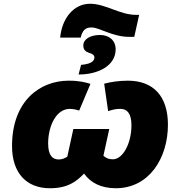

<svg xmlns="http://www.w3.org/2000/svg" viewBox="-20 -991 958 1021"><path d="M300 -791H409C418 -829 434 -845 466 -845C511 -845 576 -795 668 -795H694L720 -912H703C617 -912 542 -971 459 -971C371 -971 309 -892 300 -791ZM398 -595C494 -594 595 -637 595 -729C595 -777 559 -805 512 -805C454 -805 423 -778 423 -751C423 -726 434 -716 457 -709C469 -705 482 -699 482 -686C482 -660 453 -650 411 -646ZM245 10C338 10 384 -23 427 -68C461 -20 516 10 596 10C773 10 873 -150 873 -328C873 -480 795 -562 660 -562C611 -562 569 -555 534 -546L555 -400C579 -408 600 -413 621 -412C654 -412 679 -390 679 -325C679 -228 633 -144 581 -144C554 -144 541 -153 530 -163L561 -305H370L338 -158C324 -149 310 -143 292 -143C260 -143 236 -164 236 -228C236 -321 279 -412 351 -412C369 -412 385 -408 401 -403L461 -545C434 -553 404 -562 345 -562C194 -562 44 -456 44 -214C44 -72 120 10 245 10Z"/></svg>

Font: Noto Sans UI Black
Style: Italic
Weight: 900
Italic angle: -372°
Designer: Monotype Design Team
Foundry: Monotype Imaging Inc.
Version: Version 1.901